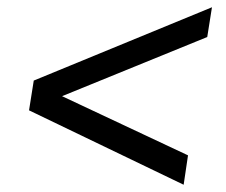

<svg xmlns="http://www.w3.org/2000/svg" viewBox="-20 -563 624 529"><path d="M486 -54 60 -259 73 -341 564 -543 551 -461 151 -298 498 -135Z"/></svg>

Font: Georama ExtraExtended
Style: Italic
Weight: 400
Width: 8
Italic angle: -9°
Designer: Jean-Baptiste Levee
Foundry: Production Type
Version: Version 1.000